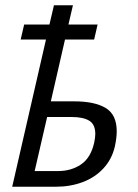

<svg xmlns="http://www.w3.org/2000/svg" viewBox="-20 -710 526 730"><path d="M154.8 -559.6H58.6L71.8 -616.7H168L185.1 -689.9H257.3L240.2 -616.7H351.1L337.9 -559.6H227.1L173.3 -324.7H261.7Q339.4 -324.7 381.6 -299.6Q423.8 -274.4 423.8 -210.4Q423.8 -185.5 416.5 -152.3Q405.3 -104.5 373.5 -70.1Q341.8 -35.6 294.9 -17.8Q248 0 191.9 0H26.4ZM200.2 -59.6Q250.5 -59.6 287.6 -84.5Q324.7 -109.4 337.9 -166.5Q342.3 -186.5 342.3 -200.7Q342.3 -237.3 319.1 -251.2Q295.9 -265.1 253.4 -265.1H159.2L111.8 -59.6Z"/></svg>

Font: Acari Sans
Style: Italic
Weight: 400
Italic angle: -13°
Designer: Alfredo Marco Pradil and Stefan Peev
Foundry: Hanken Design Co.
Version: Version 1.045;January 11, 2019;FontCreator 11.5.0.2425 64-bi